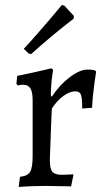

<svg xmlns="http://www.w3.org/2000/svg" viewBox="-20 -735 423 759"><path d="M59 -36Q89 -39 99 -55.5Q109 -72 109 -119V-339Q109 -372 100 -386Q91 -400 71 -400Q63 -400 56.5 -398.5Q50 -397 50 -397L45 -404L48 -435Q79 -441 110 -448Q141 -455 162 -460Q183 -465 183 -465L190 -459Q190 -459 187.5 -443Q185 -427 183 -403.5Q181 -380 181 -356L185 -353Q216 -400 256 -430Q296 -460 326 -460Q343 -460 350 -458Q357 -456 357 -456L360 -452Q360 -452 358 -438.5Q356 -425 353 -403.5Q350 -382 347.5 -357Q345 -332 344 -309L305 -306Q305 -347 300 -360.5Q295 -374 278 -374Q256 -374 231 -356Q206 -338 185 -306Q185 -306 184 -287.5Q183 -269 182 -241Q181 -213 180 -183.5Q179 -154 178 -131.5Q177 -109 177 -102Q177 -68 187 -56Q197 -44 225 -44Q236 -44 252.5 -45Q269 -46 269 -46L270 -42L261 2Q261 2 251 1.5Q241 1 225 1Q209 1 191.5 0.5Q174 0 159 0Q130 0 106 1Q82 2 68 3Q54 4 54 4ZM103 -521 94 -523 74 -542Q101 -571 127.5 -601.5Q154 -632 176 -657.5Q198 -683 211 -699Q224 -715 224 -715L234 -713L272 -672L271 -661Q271 -661 246.5 -642Q222 -623 183.5 -591Q145 -559 103 -521Z"/></svg>

Font: Alegreya
Style: Regular
Weight: 400
Designer: Juan Pablo del Peral
Foundry: Huerta Tipografica
Version: Version 2.009